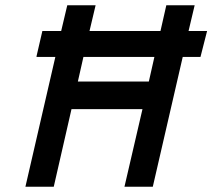

<svg xmlns="http://www.w3.org/2000/svg" viewBox="-20 -705 802 725"><path d="M118 -490V-493L140 -588H211L234 -685H341L318 -588H586L608 -685H715L692 -588H762L737 -490H670L557 0H450L518 -293H250L183 0H76L189 -490ZM274 -397H542L563 -490H295Z"/></svg>

Font: Titillium Web SemiBold
Style: Italic
Weight: 600
Italic angle: -13°
Version: Version 1.002;PS 57.000;hotconv 1.0.70;makeotf.lib2.5.55311